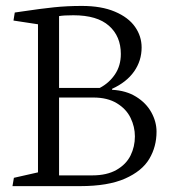

<svg xmlns="http://www.w3.org/2000/svg" viewBox="-20 -634 576 654"><path d="M513.2 -185.5Q513.2 -219.2 495.6 -251.2Q478 -283.2 443.8 -304.4Q409.7 -325.7 361.8 -328.1V-331.5Q411.1 -354 436.8 -390.6Q462.4 -427.2 462.4 -472.2Q462.4 -510.7 439.9 -542.7Q417.5 -574.7 371.6 -594.2Q325.7 -613.8 258.8 -613.8Q208 -613.8 163.6 -609.1Q119.1 -604.5 57.1 -595.2L30.3 -591.3L25.9 -564L109.4 -551.3V-46.9L27.3 -28.3L22.5 0H252.9Q347.7 0 405.8 -25.6Q463.9 -51.3 488.5 -92.8Q513.2 -134.3 513.2 -185.5ZM230 -582Q311 -582 351.3 -546.1Q391.6 -510.3 391.6 -450.2Q391.6 -410.2 371.6 -380.6Q351.6 -351.1 319.8 -334.5H181.2V-579.1Q196.8 -582 230 -582ZM297.9 -301.8Q346.2 -301.8 378.2 -282.2Q410.2 -262.7 424.8 -232.4Q439.5 -202.1 439.5 -169.4Q439.5 -134.3 424.6 -104.2Q409.7 -74.2 377 -55.4Q344.2 -36.6 294.4 -36.6H181.2V-301.8Z"/></svg>

Font: Neuton Light
Style: Regular
Weight: 300
Designer: Brian M Zick
Foundry: Brian M Zick
Version: Version 1.560